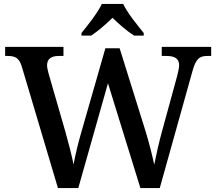

<svg xmlns="http://www.w3.org/2000/svg" viewBox="-20 -951 1094 971"><path d="M392 -784V-771H441C475 -793 519 -831 549 -861C579 -831 623 -793 658 -771H707V-784C676 -822 624 -886 603 -931H495C474 -886 423 -822 392 -784ZM90 -615 273 0H376L526 -530L690 0H788L953 -590C971 -656 990 -668 1029 -668H1048V-714H798V-668H821C865 -668 886 -654 886 -620C886 -609 880 -583 876 -567L800 -289C782 -225 770 -166 760 -118C751 -161 735 -226 715 -291L585 -707H513L390 -278C374 -223 361 -168 352 -119C343 -165 326 -231 310 -287L226 -578C222 -594 218 -609 218 -620C218 -653 238 -668 278 -668H301V-714H6V-668H19C58 -668 77 -657 90 -615Z"/></svg>

Font: Noto Naskh Arabic UI Medium
Style: Regular
Weight: 500
Designer: Monotype Design Team, David Williams, Mohamad Dakak and Nizar Qandah
Foundry: Monotype Imaging Inc.
Version: Version 2.014